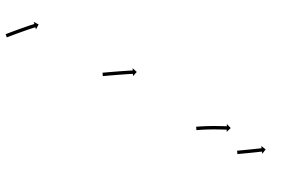

<svg xmlns="http://www.w3.org/2000/svg" viewBox="26 -671 1701 1128"><g transform="rotate(30 876.0 -106.5)"><path d="M-12.1 -14.3C-12.6 -13.8 -13 -13.3 -13.4 -12.7L2.2 -0.2C2.6 -0.8 3 -1.3 3.4 -1.8C4.6 -3.3 5.8 -4.7 7 -6.2C8.8 -8.5 10.7 -10.7 12.5 -13L12.5 -13L12.5 -13C14.9 -15.9 17.3 -18.9 19.7 -21.8L19.7 -21.8L19.7 -21.8C22.5 -25.3 25.4 -28.7 28.2 -32.2L28.2 -32.2L28.2 -32.2C31.4 -36 34.6 -39.9 37.8 -43.7L37.8 -43.7L37.8 -43.7C41.2 -47.8 44.6 -52 48 -56.1L48 -56L48 -56C51.6 -60.3 55.1 -64.5 58.7 -68.7L58.7 -68.7L58.7 -68.7C62.3 -72.9 65.9 -77.1 69.5 -81.3L69.4 -81.3L69.4 -81.3C72.9 -85.4 76.4 -89.4 79.9 -93.5L79.9 -93.5L79.9 -93.5C83.2 -97.3 86.5 -101 89.8 -104.8L89.8 -104.8L89.8 -104.8C92.8 -108.2 95.8 -111.5 98.7 -114.9L98.7 -114.9L98.7 -114.9C101.3 -117.7 103.8 -120.5 106.4 -123.4L106.3 -123.4L106.3 -123.3C108.3 -125.5 110.3 -127.7 112.3 -129.9L112.3 -129.9L112.3 -129.8C113.5 -131.2 114.8 -132.6 116.1 -134L116.1 -134L116.1 -134C116.6 -134.5 117 -135 117.5 -135.5L127.1 -126.5L125.9 -159.3L93.1 -158L102.8 -149.1C102.3 -148.6 101.9 -148.1 101.4 -147.6L101.4 -147.6L101.4 -147.6C100.1 -146.2 98.8 -144.8 97.5 -143.4L97.5 -143.4L97.5 -143.4C95.5 -141.2 93.5 -139 91.5 -136.8L91.5 -136.8L91.5 -136.8C88.9 -133.9 86.4 -131.1 83.8 -128.2L83.8 -128.2L83.8 -128.2C80.8 -124.8 77.8 -121.4 74.8 -118L74.8 -118L74.8 -118C71.5 -114.2 68.1 -110.4 64.8 -106.6L64.8 -106.6L64.8 -106.6C61.3 -102.5 57.8 -98.4 54.3 -94.3L54.3 -94.3L54.2 -94.3C50.6 -90.1 47 -85.9 43.4 -81.6L43.4 -81.6L43.4 -81.6C39.9 -77.4 36.3 -73.2 32.7 -68.9L32.7 -68.9L32.7 -68.9C29.3 -64.8 25.8 -60.7 22.4 -56.5L22.4 -56.5L22.4 -56.5C19.2 -52.7 16 -48.8 12.8 -44.9L12.8 -44.9L12.8 -44.9C9.9 -41.4 7 -38 4.2 -34.5L4.2 -34.5L4.2 -34.5C1.8 -31.5 -0.6 -28.6 -3 -25.6L-3 -25.6L-3 -25.6C-4.9 -23.3 -6.7 -21.1 -8.6 -18.8C-9.8 -17.3 -11 -15.8 -12.1 -14.3Z M594.5 -102.7C593.9 -102.4 593.4 -102 592.9 -101.6L604.3 -85.2C604.8 -85.6 605.4 -86 605.9 -86.3C607.4 -87.4 609 -88.5 610.5 -89.5C612.9 -91.2 615.3 -92.9 617.7 -94.5C620.8 -96.7 623.8 -98.9 626.9 -101C630.6 -103.6 634.3 -106.1 637.9 -108.7C642 -111.5 646.1 -114.4 650.2 -117.2C654.6 -120.3 659 -123.3 663.4 -126.3C667.9 -129.5 672.5 -132.6 677 -135.7L677 -135.7L677 -135.7C681.6 -138.8 686.1 -142 690.7 -145.1L690.7 -145.1L690.7 -145.1C695.1 -148.1 699.5 -151.1 704 -154L704 -154L704 -154C708.1 -156.8 712.3 -159.6 716.4 -162.4L716.4 -162.4L716.4 -162.4C720.1 -164.9 723.9 -167.4 727.6 -169.9L727.6 -169.8L727.6 -169.8C730.8 -171.9 733.9 -174 737.1 -176.1L737.1 -176.1L737.1 -176.1C739.5 -177.7 742 -179.3 744.4 -180.9C746 -181.9 747.6 -183 749.1 -184C749.7 -184.3 750.2 -184.7 750.8 -185.1L758 -174L764.8 -206.1L732.7 -212.9L739.9 -201.9C739.4 -201.5 738.8 -201.1 738.2 -200.8C736.6 -199.7 735.1 -198.7 733.5 -197.7C731 -196 728.6 -194.4 726.1 -192.8L726.1 -192.8L726.1 -192.8C722.9 -190.7 719.7 -188.6 716.6 -186.5L716.5 -186.5L716.5 -186.5C712.8 -184 709 -181.5 705.3 -179L705.3 -179L705.3 -179C701.1 -176.2 697 -173.4 692.8 -170.6L692.8 -170.6L692.8 -170.6C688.3 -167.6 683.9 -164.6 679.5 -161.6L679.4 -161.6L679.4 -161.6C674.9 -158.5 670.3 -155.4 665.7 -152.2L665.7 -152.2L665.7 -152.2C661.2 -149.1 656.6 -146 652 -142.8C647.6 -139.8 643.2 -136.7 638.8 -133.7C634.7 -130.8 630.6 -128 626.5 -125.1C622.8 -122.5 619.2 -120 615.5 -117.4C612.4 -115.3 609.3 -113.1 606.2 -110.9C603.8 -109.3 601.4 -107.6 599.1 -105.9C597.5 -104.9 596 -103.8 594.5 -102.7Z M1229.5 -102.8C1229 -102.4 1228.4 -102 1227.8 -101.6L1239.3 -85.2C1239.8 -85.6 1240.4 -86 1240.9 -86.4L1240.9 -86.3L1240.9 -86.3C1242.5 -87.4 1244 -88.5 1245.6 -89.6L1245.6 -89.6L1245.6 -89.6C1248 -91.2 1250.4 -92.9 1252.9 -94.5L1252.9 -94.5L1252.9 -94.5C1256 -96.7 1259.2 -98.8 1262.4 -100.9L1262.4 -100.9L1262.3 -100.9C1266.1 -103.4 1269.9 -105.8 1273.7 -108.3L1273.7 -108.3L1273.7 -108.3C1277.9 -111 1282.1 -113.7 1286.4 -116.4L1286.4 -116.4L1286.4 -116.4C1290.9 -119.2 1295.5 -122 1300.1 -124.9L1300.1 -124.8L1300.1 -124.8C1304.8 -127.7 1309.6 -130.6 1314.4 -133.4L1314.4 -133.4L1314.4 -133.4C1319.1 -136.2 1323.9 -139 1328.8 -141.8L1328.7 -141.8L1328.7 -141.8C1333.4 -144.4 1338.1 -147.1 1342.8 -149.7L1342.7 -149.7L1342.7 -149.7C1347.1 -152.2 1351.5 -154.6 1355.9 -157L1355.9 -157L1355.9 -157C1359.8 -159.2 1363.7 -161.3 1367.7 -163.5L1367.7 -163.5L1367.7 -163.5C1371 -165.3 1374.3 -167.1 1377.6 -168.9C1380.2 -170.3 1382.8 -171.6 1385.3 -173C1387 -173.9 1388.6 -174.8 1390.3 -175.7C1390.8 -176 1391.4 -176.3 1392 -176.6L1398.3 -165.1L1407.6 -196.5L1376.2 -205.8L1382.5 -194.2C1381.9 -193.9 1381.3 -193.6 1380.7 -193.3C1379.1 -192.4 1377.5 -191.5 1375.8 -190.6C1373.3 -189.2 1370.7 -187.9 1368.1 -186.5C1364.8 -184.7 1361.5 -182.9 1358.1 -181L1358.1 -181L1358.1 -181C1354.2 -178.9 1350.2 -176.7 1346.2 -174.5L1346.2 -174.5L1346.2 -174.5C1341.8 -172.1 1337.4 -169.6 1333 -167.2L1333 -167.2L1332.9 -167.1C1328.2 -164.5 1323.5 -161.8 1318.8 -159.1L1318.8 -159.1L1318.8 -159.1C1313.9 -156.3 1309.1 -153.5 1304.2 -150.6L1304.2 -150.6L1304.2 -150.6C1299.4 -147.7 1294.5 -144.8 1289.7 -141.9L1289.7 -141.9L1289.7 -141.9C1285 -139.1 1280.4 -136.2 1275.8 -133.3L1275.8 -133.3L1275.7 -133.3C1271.4 -130.6 1267.1 -127.8 1262.8 -125.1L1262.8 -125.1L1262.8 -125.1C1259 -122.6 1255.2 -120.1 1251.3 -117.6L1251.3 -117.6L1251.3 -117.6C1248.1 -115.4 1244.9 -113.3 1241.7 -111.1L1241.7 -111.1L1241.6 -111.1C1239.2 -109.4 1236.7 -107.7 1234.3 -106.1L1234.3 -106.1L1234.2 -106C1232.7 -105 1231.1 -103.9 1229.5 -102.8L1229.5 -102.8Z M1508 -101.1C1507.5 -100.7 1507.1 -100.4 1506.6 -100.1L1518.2 -83.8C1518.7 -84.1 1519.1 -84.4 1519.5 -84.8C1520.8 -85.6 1522 -86.5 1523.3 -87.4C1525.2 -88.8 1527.2 -90.2 1529.1 -91.6C1531.7 -93.4 1534.2 -95.2 1536.7 -96.9C1539.7 -99.1 1542.7 -101.2 1545.6 -103.3C1549 -105.7 1552.3 -108 1555.6 -110.4C1559.2 -112.9 1562.7 -115.5 1566.3 -118C1569.9 -120.6 1573.6 -123.2 1577.3 -125.9C1580.9 -128.5 1584.6 -131.1 1588.2 -133.8L1588.2 -133.8L1588.2 -133.8C1591.7 -136.3 1595.3 -138.9 1598.8 -141.4L1598.8 -141.5L1598.8 -141.5C1602.1 -143.9 1605.4 -146.3 1608.6 -148.7L1608.7 -148.7L1608.7 -148.7C1611.6 -150.8 1614.5 -153 1617.5 -155.2L1617.5 -155.2L1617.5 -155.2C1620 -157 1622.4 -158.8 1624.9 -160.7C1626.8 -162.1 1628.7 -163.5 1630.6 -164.9C1631.8 -165.8 1633.1 -166.8 1634.3 -167.7C1634.7 -168 1635.2 -168.3 1635.6 -168.6L1643.5 -158.1L1648.1 -190.6L1615.7 -195.2L1623.6 -184.6C1623.2 -184.3 1622.7 -184 1622.3 -183.7C1621.1 -182.8 1619.9 -181.9 1618.7 -180.9C1616.8 -179.5 1614.9 -178.1 1613 -176.7C1610.5 -174.9 1608.1 -173.1 1605.6 -171.2L1605.6 -171.2L1605.6 -171.2C1602.7 -169.1 1599.7 -166.9 1596.8 -164.8L1596.8 -164.8L1596.8 -164.8C1593.6 -162.4 1590.3 -160 1587 -157.6L1587 -157.6L1587 -157.6C1583.5 -155.1 1580 -152.5 1576.5 -150L1576.5 -150L1576.5 -150C1572.9 -147.4 1569.2 -144.7 1565.6 -142.1C1561.9 -139.5 1558.3 -136.9 1554.6 -134.3C1551.1 -131.7 1547.6 -129.2 1544 -126.7C1540.7 -124.3 1537.4 -122 1534.1 -119.6C1531.1 -117.5 1528.1 -115.4 1525.1 -113.3C1522.6 -111.5 1520.1 -109.7 1517.6 -107.9C1515.6 -106.5 1513.7 -105.1 1511.7 -103.7C1510.5 -102.8 1509.2 -102 1508 -101.1Z"/></g></svg>

Font: FRB American Cursive Just Arrows
Style: Bold Italic
Weight: 700
Italic angle: -25°
Version: Version 2.0;Modular Font Editor K font №1